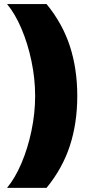

<svg xmlns="http://www.w3.org/2000/svg" viewBox="-20 -747 480 932"><path d="M355.1 -281.2Q355.1 -150.2 319.4 -40.1Q283.7 70 206 164.8H14.2Q53.3 117.9 84.2 45.3Q115.1 -27.3 132.8 -112.4Q150.6 -197.4 150.6 -281.2Q150.6 -365.1 132.8 -450.1Q115.1 -535.2 84.2 -607.8Q53.3 -680.4 14.2 -727.3H206Q283.7 -632.5 319.4 -522.4Q355.1 -412.3 355.1 -281.2Z"/></svg>

Font: Inter UI Black
Style: Regular
Weight: 900
Designer: Rasmus Andersson
Foundry: rsms
Version: 3.2;8d6f07862